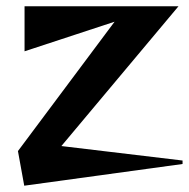

<svg xmlns="http://www.w3.org/2000/svg" viewBox="-20 -577 600 610"><path d="M37 -97 344 -508 58 -414V-557H547L175 -113L560 -67V-56L57 13Z"/></svg>

Font: Tiejili SC
Style: Regular
Weight: 400
Designer: Buernia
Foundry: Ershou Xiaoxi Press
Version: Version 1.100